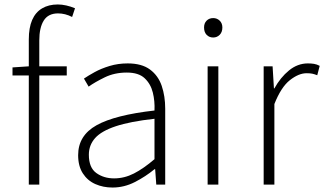

<svg xmlns="http://www.w3.org/2000/svg" viewBox="-20 -827 1452 860"><path d="M109 0V-650Q109 -703 124 -737.5Q139 -772 168.5 -789.5Q198 -807 239 -807Q257 -807 277 -802.5Q297 -798 316 -790L303 -751Q272 -767 240 -767Q196 -767 176 -735Q156 -703 156 -646V0ZM36 -489V-525L110 -530H279V-489Z M484 13Q442 13 407 -2.5Q372 -18 351 -50.5Q330 -83 330 -132Q330 -220 412.5 -266Q495 -312 672 -332Q674 -374 664.5 -412.5Q655 -451 628 -476.5Q601 -502 548 -502Q493 -502 449 -480.5Q405 -459 377 -439L356 -475Q375 -488 404 -504Q433 -520 471 -531.5Q509 -543 552 -543Q615 -543 652 -515.5Q689 -488 704.5 -442Q720 -396 720 -340V0H680L675 -69H672Q632 -36 584 -11.5Q536 13 484 13ZM491 -28Q537 -28 580 -50Q623 -72 672 -114V-295Q563 -283 498.5 -261.5Q434 -240 406 -208.5Q378 -177 378 -134Q378 -76 411.5 -52Q445 -28 491 -28Z M910 0V-530H958V0ZM935 -659Q917 -659 905.5 -671Q894 -683 894 -704Q894 -723 905.5 -734.5Q917 -746 935 -746Q952 -746 964 -734.5Q976 -723 976 -704Q976 -683 964 -671Q952 -659 935 -659Z M1161 0V-530H1201L1207 -431H1209Q1236 -480 1274.5 -511.5Q1313 -543 1359 -543Q1374 -543 1386.5 -541Q1399 -539 1412 -532L1401 -490Q1388 -495 1378.5 -497Q1369 -499 1353 -499Q1318 -499 1278.5 -468Q1239 -437 1209 -361V0Z"/></svg>

Font: Noto Sans KR Thin ExtraLight
Style: Regular
Weight: 250
Version: Version 2.004-H2;hotconv 1.0.118;makeotfexe 2.5.65603